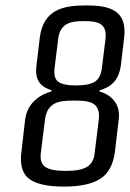

<svg xmlns="http://www.w3.org/2000/svg" viewBox="-20 -680 481 710"><path d="M348 -342V-346C389 -358 419 -380 427 -439L439 -540C452 -645 381 -660 298 -660C214 -660 140 -645 127 -540L115 -439C107 -380 133 -358 171 -346L170 -342C128 -330 81 -300 73 -238L59 -117C53 -71 63 -38 87 -19C112 0 155 10 216 10C277 10 322 0 351 -19C381 -38 399 -72 405 -119L419 -238C427 -300 387 -330 348 -342ZM291 -602C342 -602 377 -594 370 -535L357 -430C354 -404 345 -387 331 -378C317 -369 294 -364 261 -364C229 -364 207 -369 195 -378C183 -387 179 -404 182 -430L195 -535C202 -594 240 -602 291 -602ZM255 -308C307 -308 354 -305 345 -235L330 -114C328 -90 318 -73 302 -63C286 -53 259 -48 223 -48C186 -48 161 -53 147 -63C133 -73 128 -90 131 -114L146 -235C154 -305 202 -308 255 -308Z"/></svg>

Font: Gamestation Condensed
Style: Italic
Weight: 400
Width: 3
Designer: Jonas Hecksher
Foundry: Jonas Hecksher, Playtypeª, e-types AS
Version: Version 1.003